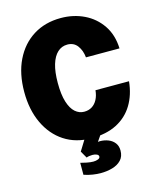

<svg xmlns="http://www.w3.org/2000/svg" viewBox="-134 -803 918 1117"><g transform="rotate(-15 325.0 -244.0)"><path d="M332 12Q239 12 170 -33Q101 -78 62.5 -159.5Q24 -241 24 -349Q24 -459 63.5 -540Q103 -621 174 -665.5Q245 -710 340 -710Q416 -710 479.5 -679.5Q543 -649 582.5 -591Q622 -533 625 -451H423Q419 -493 397.5 -522Q376 -551 337 -551Q303 -551 278 -528Q253 -505 239.5 -460.5Q226 -416 226 -349Q226 -279 240 -234.5Q254 -190 278 -169Q302 -148 332 -148Q359 -148 379 -160.5Q399 -173 411.5 -196.5Q424 -220 427 -252H629Q621 -172 585 -112.5Q549 -53 486 -20.5Q423 12 332 12ZM332 222Q311 222 284.5 218Q258 214 232 205V133Q246 137 268.5 141.5Q291 146 308 146Q324 146 336.5 141Q349 136 349 126Q349 117 338 112Q327 107 312 107Q302 107 292.5 108.5Q283 110 276 113L252 71L315 -31L396 -6L363 42Q366 42 369 41.5Q372 41 374 41Q402 41 425.5 50.5Q449 60 463 78.5Q477 97 477 124Q477 160 456.5 181.5Q436 203 403 212.5Q370 222 332 222Z"/></g></svg>

Font: Azeret Mono Thin ExtraBold
Style: Regular
Weight: 800
Version: Version 1.002